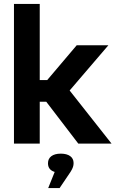

<svg xmlns="http://www.w3.org/2000/svg" viewBox="-20 -730 596 976"><path d="M51 -710V0H182V-213H215L378 0H547L334 -270L531 -500H370L220 -323H182V-710ZM224 101C224 122 235 137 258 144L225 226H283L339 143C351 124 354 112 354 100V98C354 69 330 51 289 51C247 51 224 70 224 99Z"/></svg>

Font: LT Wave Alt Bold
Style: Regular
Weight: 700
Designer: Daniel Lyons
Version: Version 2.5 (Glyphs App)